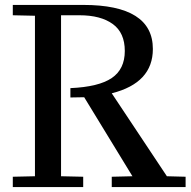

<svg xmlns="http://www.w3.org/2000/svg" viewBox="-20 -760 774 780"><path d="M32 -42 122 -44V-696L32 -698V-740H318Q601 -740 601 -561Q601 -423 434 -381L658 -44L734 -42V0H434V-42L518 -44L322 -365L266 -364V-402Q381 -407 434 -443Q487 -479 487 -553Q487 -627 438 -662.5Q389 -698 303 -698H228V-44L318 -42V0H32Z"/></svg>

Font: Minipax
Style: Regular
Weight: 400
Designer: Raphaël Ronot, Igor Stepanchenko (Cyrillic)
Foundry: steppetype
Version: Version 1.002